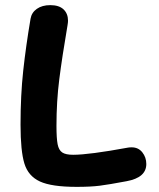

<svg xmlns="http://www.w3.org/2000/svg" viewBox="-20 -725 620 748"><path d="M60 -239Q60 -354 70.5 -450Q81 -546 99 -652Q103 -676 123.5 -690.5Q144 -705 176 -705Q210 -705 227.5 -688.5Q245 -672 245 -644Q245 -638 243 -626Q222 -503 211 -416.5Q200 -330 200 -235Q200 -186 204.5 -163Q209 -140 222.5 -131Q236 -122 265 -122Q327 -122 479 -150Q484 -151 493 -151Q519 -151 534.5 -131.5Q550 -112 550 -86Q550 -33 473 -19Q404 -6 368.5 -1.5Q333 3 279 3Q181 3 135.5 -18Q90 -39 75 -88Q60 -137 60 -239Z"/></svg>

Font: Mali
Style: Bold
Weight: 700
Designer: Kitiyaporn Chalermlarp | Katatrad Aksorn Co.,Ltd.
Foundry: Cadson Demak Co.,Ltd.
Version: Version 1.000; ttfautohint (v1.6)